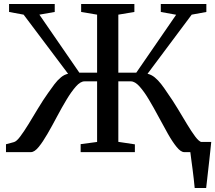

<svg xmlns="http://www.w3.org/2000/svg" viewBox="-20 -763 1080 963"><path d="M956.5 180Q954.5 159 951.8 134.5Q949 110 945.8 85.2Q942.5 60.5 939.5 38.2Q936.5 16 934.5 -1L895.5 -51H1039.5Q1037.5 -31 1035 -7.5Q1032.5 16 1029.8 40.8Q1027 65.5 1024.2 90.2Q1021.5 115 1018.8 138Q1016 161 1014 180ZM10 0V-39.5L49 -50Q62.5 -53 81.2 -78Q100 -103 122.8 -140Q145.5 -177 170.5 -218.8Q195.5 -260.5 221.5 -297Q238 -321 253.5 -341.2Q269 -361.5 285.8 -375.2Q302.5 -389 321.5 -393L98.5 -689.5L25.5 -703V-743H254.5V-703L177.5 -689.5L378 -398.5H467V-689.5L387 -703V-743H654V-703L573.5 -689.5V-398.5H663.5L863.5 -689L786.5 -703V-743H1015V-703L941.5 -689.5L720 -393Q739.5 -388.5 756.2 -374.8Q773 -361 788.5 -341Q804 -321 820 -296.5Q846 -260 871 -218.5Q896 -177 918.2 -140Q940.5 -103 959.2 -78Q978 -53 991.5 -50L1031 -39.5V0H904Q887 0 866 -25.8Q845 -51.5 822.2 -91.8Q799.5 -132 775.2 -177.5Q751 -223 727 -263.2Q703 -303.5 680 -329.2Q657 -355 636 -355H573.5V-51.5L656.5 -39V0H384.5V-40L467 -51V-355H404Q383.5 -355 360.8 -329.2Q338 -303.5 313.8 -263.2Q289.5 -223 265.5 -177.5Q241.5 -132 218.2 -91.8Q195 -51.5 174 -25.8Q153 0 135 0Z"/></svg>

Font: Merriweather 60pt
Style: Regular
Weight: 400
Version: Version 2.100